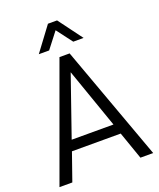

<svg xmlns="http://www.w3.org/2000/svg" viewBox="-160 -987 898 1084"><g transform="rotate(-20 288.5 -444.5)"><path d="M315.9 -889.2 422.9 -745.1H360.8L289.1 -839.8L215.8 -745.1H153.8L261.2 -889.2ZM142.1 -166 84 0H6.8L257.8 -689.9H318.8L569.8 0H493.2L435.1 -166ZM288.1 -587.9 163.1 -228H414.1Z"/></g></svg>

Font: D-DIN-PRO
Style: Regular
Weight: 400
Designer: Charles Nix
Foundry: Datto Inc.
Version: Version 1.000;hotconv 1.0.109;makeotfexe 2.5.65596